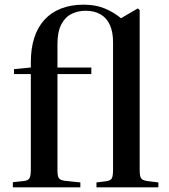

<svg xmlns="http://www.w3.org/2000/svg" viewBox="-20 -802 724 822"><path d="M35 0V-22L82 -27Q101 -29 106.5 -39.5Q112 -50 112 -77V-485H40V-506L112 -513V-536Q112 -594 126.5 -639.5Q141 -685 170 -717Q199 -749 241.5 -765.5Q284 -782 338 -782Q390 -782 429 -765.5Q468 -749 498 -724L570 -766L578 -759V-74Q578 -49 583.5 -39.5Q589 -30 610 -27L658 -21V0H393V-21L434 -26Q454 -29 459 -39Q464 -49 464 -77V-622Q464 -665 450.5 -695Q437 -725 410.5 -740.5Q384 -756 347 -756Q314 -756 286.5 -742.5Q259 -729 242.5 -697.5Q226 -666 226 -614V-513H371V-485H226V-73Q226 -49 231.5 -40Q237 -31 257 -28L324 -21V0Z"/></svg>

Font: Literata 60pt Medium
Style: Regular
Weight: 500
Designer: Latin by Veronika Burian and Jose Scaglione. Greek by Irene Vlachou. Cyrillic by Vera Evstafieva.
Foundry: TypeTogether
Version: Version 3.103;gftools[0.9.29]